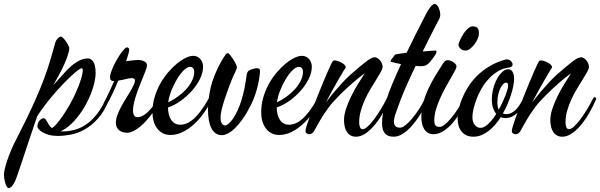

<svg xmlns="http://www.w3.org/2000/svg" viewBox="-193 -671 3050 976"><path d="M360.8 -162.1Q337.4 -104.5 305.4 -68.8Q273.4 -33.2 238.3 -13.4Q203.1 6.3 167.2 13.2Q131.3 20 100.1 20Q75.2 20 56.2 14.6Q37.1 9.3 23.9 1.7Q10.7 -5.9 3.9 -14.2Q-2.9 -22.5 -2.9 -28.8Q-2.9 -37.6 0 -44.9Q2.9 -52.2 7.6 -57.9Q12.2 -63.5 17.8 -66.7Q23.4 -69.8 28.8 -69.8Q35.2 -69.8 38.8 -64.9Q42.5 -60.1 46.4 -52.7Q50.3 -45.4 55.7 -36.6Q61 -27.8 70.8 -20Q80.6 -24.9 95.2 -41.7Q109.9 -58.6 126.5 -82.8Q143.1 -106.9 159.9 -136.5Q176.8 -166 190.9 -196.8Q209.5 -237.8 218.3 -267.3Q227.1 -296.9 228 -311Q228 -316.9 226.6 -320.6Q225.1 -324.2 222.2 -324.2Q217.3 -324.2 203.1 -313.7Q189 -303.2 169.7 -285.4Q150.4 -267.6 127.2 -243.4Q104 -219.2 80.6 -192.1Q57.1 -165 35.2 -136.2Q13.2 -107.4 -3.9 -80.1Q-9.8 -63.5 -19.3 -34.9Q-28.8 -6.3 -40.3 27.3Q-51.8 61 -63.5 96.7Q-75.2 132.3 -85.4 162.8Q-95.7 193.4 -103.5 215.6Q-111.3 237.8 -113.8 244.1Q-122.1 263.7 -131.3 274.4Q-140.6 285.2 -148.9 285.2Q-153.3 285.2 -157.5 279.1Q-161.6 272.9 -165 262.9Q-168.5 252.9 -170.7 240.2Q-172.9 227.5 -172.9 214.8Q-172.9 206.1 -168.7 187.5Q-164.6 168.9 -156.2 144.5Q-147.9 120.1 -136.2 91.8Q-124.5 63.5 -108.9 34.2Q-82.5 -17.1 -57.6 -68.1Q-32.7 -119.1 -10 -170.7Q12.7 -222.2 32.2 -274.4Q51.8 -326.7 66.9 -379.9L87.9 -454.1Q88.9 -458.5 91.8 -463.9Q94.7 -469.2 98.9 -473.9Q103 -478.5 107.4 -481.7Q111.8 -484.9 116.2 -484.9Q121.1 -484.9 128.4 -477.5Q135.7 -470.2 142.6 -460.2Q149.4 -450.2 154.3 -440.4Q159.2 -430.7 159.2 -425.8Q159.2 -412.6 150.1 -385.5Q141.1 -358.4 124 -323.2Q116.2 -308.1 104.2 -285.4Q92.3 -262.7 78.1 -237.8Q90.8 -252.4 101.1 -263.7Q111.3 -274.9 118.2 -282.7Q126.5 -291.5 132.8 -298.8Q153.3 -322.3 171.4 -337.2Q189.5 -352.1 204.3 -360.1Q219.2 -368.2 231.7 -371.1Q244.1 -374 253.9 -374Q260.3 -374 267.1 -370.8Q273.9 -367.7 279.8 -359.4Q285.6 -351.1 289.3 -336.9Q293 -322.8 293 -300.8Q293 -277.8 286.6 -250Q280.3 -222.2 268.6 -192.9Q256.8 -163.6 240.5 -134.3Q224.1 -105 204.3 -79.6Q184.6 -54.2 161.6 -34.2Q138.7 -14.2 113.8 -2.9H122.1Q154.3 -2.9 184.8 -10.7Q215.3 -18.6 243.7 -37.6Q272 -56.6 297.9 -88.6Q323.7 -120.6 346.2 -168.9Q347.7 -172.9 350.1 -174.8Q352.5 -176.8 355 -176.8Q357.9 -176.8 360.4 -174.8Q362.8 -172.9 362.8 -168.9Q362.8 -166 360.8 -162.1Z M624 -162.1Q617.2 -148.9 606.4 -131.6Q595.7 -114.3 582 -95.9Q568.4 -77.6 552.5 -59.6Q536.6 -41.5 519.8 -27.6Q502.9 -13.7 485.6 -4.9Q468.3 3.9 452.1 3.9Q441.9 3.9 431.9 1Q421.9 -2 413.8 -8.1Q405.8 -14.2 400.9 -23.4Q396 -32.7 396 -45.9Q396 -64 403.1 -84.2Q410.2 -104.5 421.1 -125.2Q432.1 -146 444.6 -166Q457 -186 468 -204.3Q479 -222.7 486.1 -237.8Q493.2 -252.9 493.2 -264.2Q493.2 -268.6 488 -271.2Q482.9 -273.9 474.1 -273.9Q469.7 -273.9 462.6 -272.5Q455.6 -271 446.8 -269Q438 -267.1 428 -264.9Q418 -262.7 408.2 -261.2Q393.1 -224.6 377.9 -192.9Q362.8 -161.1 352.1 -143.1Q348.1 -136.2 345.5 -133.5Q342.8 -130.9 338.9 -130.9Q332 -130.9 332 -137.2Q332 -139.6 332.8 -142.8Q333.5 -146 335 -148.9Q349.1 -175.3 362.1 -202.9Q375 -230.5 387.2 -258.8Q376 -258.8 371.1 -263.4Q366.2 -268.1 366.2 -277.8Q366.2 -288.1 371.3 -303.5Q376.5 -318.8 384.3 -335.7Q392.1 -352.5 401.9 -369.4Q411.6 -386.2 421.4 -399.7Q431.2 -413.1 439.2 -421.6Q447.3 -430.2 452.1 -430.2Q456.1 -430.2 460 -427.2Q463.9 -424.3 463.9 -418.9Q463.9 -411.6 459.5 -396Q455.1 -380.4 448.2 -359.9Q468.8 -362.8 484.1 -364.5Q499.5 -366.2 507.8 -366.2Q527.8 -366.2 541 -358.6Q554.2 -351.1 554.2 -338.9Q554.2 -331.5 548.8 -316.7Q543.5 -301.8 535.6 -282.2Q527.8 -262.7 518.6 -240Q509.3 -217.3 501.5 -194.1Q493.7 -170.9 488.3 -148.9Q482.9 -127 482.9 -108.9Q482.9 -94.7 488.5 -85Q494.1 -75.2 505.9 -75.2Q514.6 -75.2 525.6 -79.3Q536.6 -83.5 549.8 -94Q563 -104.5 577.9 -122.8Q592.8 -141.1 608.9 -168.9Q612.8 -176.8 618.2 -176.8Q621.1 -176.8 623.5 -174.8Q626 -172.9 626 -168.9Q626 -166 624 -162.1Z M882.3 -162.1Q864.7 -126 841.3 -93.8Q817.9 -61.5 790.8 -37.4Q763.7 -13.2 733.6 1Q703.6 15.1 673.3 15.1Q651.4 15.1 634.3 6.1Q617.2 -2.9 605.5 -18.6Q593.8 -34.2 587.9 -55.2Q582 -76.2 582 -100.1Q582 -139.6 592.8 -176.3Q603.5 -212.9 621.1 -244.6Q638.7 -276.4 661.1 -302.7Q683.6 -329.1 706.5 -347.9Q729.5 -366.7 751.2 -377Q772.9 -387.2 789.1 -387.2Q801.3 -387.2 810.8 -382.3Q820.3 -377.4 826.7 -369.4Q833 -361.3 836.2 -351.6Q839.4 -341.8 839.4 -332Q839.4 -302.2 823.7 -270.3Q808.1 -238.3 782.7 -209.7Q757.3 -181.2 725.6 -158.4Q693.8 -135.7 661.1 -125Q661.1 -106.9 664.8 -91.1Q668.5 -75.2 676 -63.2Q683.6 -51.3 695.3 -44.2Q707 -37.1 723.1 -37.1Q739.3 -37.1 755.9 -43.7Q772.5 -50.3 790.3 -65.7Q808.1 -81.1 827.1 -106.4Q846.2 -131.8 867.2 -168.9Q872.1 -176.8 876 -176.8Q879.4 -176.8 881.8 -174.8Q884.3 -172.9 884.3 -168.9Q884.3 -166 882.3 -162.1ZM773.4 -331.1Q759.3 -331.1 741.9 -314.5Q724.6 -297.9 708.5 -271.7Q692.4 -245.6 679.4 -213.6Q666.5 -181.6 662.1 -150.9Q686 -162.1 709.7 -179Q733.4 -195.8 752.2 -216.3Q771 -236.8 782.7 -260Q794.4 -283.2 794.4 -307.1Q794.4 -316.9 789.1 -324Q783.7 -331.1 773.4 -331.1Z M1128.9 -310.1Q1128.9 -304.2 1126.7 -286.4Q1124.5 -268.6 1119.4 -244.4Q1114.3 -220.2 1105 -191.9Q1095.7 -163.6 1082 -136.2Q1060.5 -93.8 1039.6 -64.7Q1018.6 -35.6 999.5 -17.6Q980.5 0.5 963.9 8.3Q947.3 16.1 935.1 16.1Q917 16.1 903.8 7.1Q890.6 -2 881.8 -18.8Q873 -35.6 868.7 -59.6Q864.3 -83.5 864.3 -112.8Q864.3 -138.7 867.7 -167Q871.1 -195.3 877.9 -226.1Q884.8 -254.9 895.3 -281.5Q905.8 -308.1 916.3 -329.3Q926.8 -350.6 935.5 -365Q944.3 -379.4 947.3 -383.8Q951.7 -390.6 955.6 -395.8Q959.5 -400.9 964.8 -400.9Q969.2 -400.9 976.8 -391.4Q984.4 -381.8 992.2 -369.9Q1000 -357.9 1005.6 -346.2Q1011.2 -334.5 1011.2 -330.1Q1011.2 -321.8 1002.7 -304.7Q994.1 -287.6 984.9 -265.1Q976.1 -243.2 966.3 -216.6Q956.5 -189.9 948 -163.8Q939.5 -137.7 933.8 -113.8Q928.2 -89.8 928.2 -73.2Q928.2 -53.2 934.8 -43.2Q941.4 -33.2 951.2 -33.2Q958.5 -33.2 969.2 -42.2Q980 -51.3 991.7 -68.4Q1003.4 -85.4 1015.1 -110.4Q1026.9 -135.3 1036.1 -167Q1045.4 -199.7 1050 -223.1Q1054.7 -246.6 1056.9 -262.7Q1059.1 -278.8 1060.5 -288.6Q1062 -298.3 1065.2 -304.4Q1068.4 -310.5 1075 -314Q1081.5 -317.4 1094.2 -320.8Q1104 -324.2 1112.8 -324.2Q1128.9 -324.2 1128.9 -310.1Z M1435.1 -162.1Q1417.5 -126 1394 -93.8Q1370.6 -61.5 1343.5 -37.4Q1316.4 -13.2 1286.4 1Q1256.3 15.1 1226.1 15.1Q1204.1 15.1 1187 6.1Q1169.9 -2.9 1158.2 -18.6Q1146.5 -34.2 1140.6 -55.2Q1134.8 -76.2 1134.8 -100.1Q1134.8 -139.6 1145.5 -176.3Q1156.2 -212.9 1173.8 -244.6Q1191.4 -276.4 1213.9 -302.7Q1236.3 -329.1 1259.3 -347.9Q1282.2 -366.7 1304 -377Q1325.7 -387.2 1341.8 -387.2Q1354 -387.2 1363.5 -382.3Q1373 -377.4 1379.4 -369.4Q1385.7 -361.3 1388.9 -351.6Q1392.1 -341.8 1392.1 -332Q1392.1 -302.2 1376.5 -270.3Q1360.8 -238.3 1335.4 -209.7Q1310.1 -181.2 1278.3 -158.4Q1246.6 -135.7 1213.9 -125Q1213.9 -106.9 1217.5 -91.1Q1221.2 -75.2 1228.8 -63.2Q1236.3 -51.3 1248 -44.2Q1259.8 -37.1 1275.9 -37.1Q1292 -37.1 1308.6 -43.7Q1325.2 -50.3 1343 -65.7Q1360.8 -81.1 1379.9 -106.4Q1398.9 -131.8 1419.9 -168.9Q1424.8 -176.8 1428.7 -176.8Q1432.1 -176.8 1434.6 -174.8Q1437 -172.9 1437 -168.9Q1437 -166 1435.1 -162.1ZM1326.2 -331.1Q1312 -331.1 1294.7 -314.5Q1277.3 -297.9 1261.2 -271.7Q1245.1 -245.6 1232.2 -213.6Q1219.2 -181.6 1214.8 -150.9Q1238.8 -162.1 1262.5 -179Q1286.1 -195.8 1304.9 -216.3Q1323.7 -236.8 1335.4 -260Q1347.2 -283.2 1347.2 -307.1Q1347.2 -316.9 1341.8 -324Q1336.4 -331.1 1326.2 -331.1Z M1786.6 -162.1Q1769.5 -123.5 1749.3 -89.6Q1729 -55.7 1707 -30.5Q1685.1 -5.4 1662.1 9.3Q1639.2 23.9 1616.7 23.9Q1601.1 23.9 1589.6 17.6Q1578.1 11.2 1570.6 0Q1563 -11.2 1559.3 -26.9Q1555.7 -42.5 1555.7 -61Q1555.7 -86.4 1565.7 -116.9Q1575.7 -147.5 1591.1 -179.2Q1606.4 -210.9 1625.2 -241.7Q1644 -272.5 1661.6 -298.8Q1649.4 -290.5 1633.5 -277.8Q1617.7 -265.1 1600.3 -250Q1583 -234.9 1564.9 -218Q1546.9 -201.2 1530.8 -184.8Q1514.6 -168.5 1501 -153.3Q1487.3 -138.2 1478.5 -126Q1451.7 -89.4 1434.6 -60.1Q1417.5 -30.8 1407.7 -12.2Q1400.9 1.5 1394 6.3Q1387.2 11.2 1379.9 11.2Q1373.5 11.2 1366.7 7.6Q1359.9 3.9 1359.9 -5.9Q1359.9 -11.7 1365.2 -29.8Q1370.6 -47.9 1379.6 -73Q1388.7 -98.1 1400.1 -128.4Q1411.6 -158.7 1424.1 -189.7Q1436.5 -220.7 1448.7 -250.2Q1460.9 -279.8 1471.2 -303.2Q1481.4 -326.7 1488.8 -342Q1496.1 -357.4 1498.5 -359.9Q1504.9 -366.2 1519.3 -362.3Q1533.7 -358.4 1547.9 -350.1Q1554.7 -345.7 1558.3 -341.3Q1562 -336.9 1564 -333Q1564.9 -330.6 1564.5 -328.6Q1564 -326.7 1563 -325.2Q1561.5 -323.7 1551.8 -307.9Q1542 -292 1527.8 -267.3Q1513.7 -242.7 1496.6 -211.9Q1479.5 -181.2 1463.9 -149.9Q1487.3 -182.1 1509.3 -207.5Q1531.2 -232.9 1548.3 -251.5Q1567.9 -272.5 1585.9 -289.1Q1638.2 -335 1667.2 -357.4Q1696.3 -379.9 1711.9 -379.9Q1718.3 -379.9 1725.3 -375.7Q1732.4 -371.6 1738.3 -364.7Q1744.1 -357.9 1748 -349.1Q1752 -340.3 1752 -331.1Q1752 -321.8 1743.2 -305.9Q1734.4 -290 1721.2 -268.8Q1708 -247.6 1692.4 -221.9Q1676.8 -196.3 1663.6 -168Q1650.4 -139.6 1641.6 -109.4Q1632.8 -79.1 1632.8 -48.8Q1632.8 -34.7 1637 -24.4Q1641.1 -14.2 1650.9 -14.2Q1661.1 -14.2 1676.5 -28.3Q1691.9 -42.5 1708.7 -64.9Q1725.6 -87.4 1742.4 -115Q1759.3 -142.6 1772 -168.9Q1775.9 -176.8 1780.8 -176.8Q1783.2 -176.8 1785.9 -175Q1788.6 -173.3 1788.6 -168.9Q1788.6 -166 1786.6 -162.1Z M2039.6 -574.2Q2036.1 -567.9 2028.1 -552.5Q2020 -537.1 2008.8 -515.1Q1997.6 -493.2 1983.9 -466.1Q1970.2 -439 1955.6 -409.2Q1977.5 -410.6 1995.4 -412.4Q2013.2 -414.1 2021 -414.1Q2023.4 -414.1 2024.7 -412.4Q2025.9 -410.6 2025.9 -408.2Q2025.9 -404.3 2023.7 -399.9Q2021.5 -395.5 2020 -393.1Q2014.2 -384.3 2007.6 -374.8Q2001 -365.2 1993.7 -356.9Q1986.3 -348.6 1978.5 -342.8Q1970.7 -336.9 1961.9 -335.9Q1946.3 -333 1919.9 -335.9Q1907.7 -311 1896.2 -286.4Q1884.8 -261.7 1874.8 -239.3Q1864.7 -216.8 1856.7 -197Q1848.6 -177.2 1842.8 -162.1Q1829.1 -124 1819.3 -97.4Q1809.6 -70.8 1809.6 -50.8Q1809.6 -38.1 1816.7 -30Q1823.7 -22 1840.8 -22Q1852.1 -22 1868.4 -34.9Q1884.8 -47.9 1902.3 -68.8Q1919.9 -89.8 1937 -116.2Q1954.1 -142.6 1966.8 -168.9Q1970.7 -176.8 1975.6 -176.8Q1979 -176.8 1981.4 -174.8Q1983.9 -172.9 1983.9 -168.9Q1983.9 -166 1981.9 -162.1Q1964.4 -123.5 1943.4 -89.6Q1922.4 -55.7 1899.9 -30.5Q1877.4 -5.4 1854.2 9.3Q1831.1 23.9 1808.6 23.9Q1776.9 23.9 1762.9 6.3Q1749 -11.2 1749 -44.9Q1749 -69.3 1754.2 -97.7Q1759.3 -126 1770.5 -161.6Q1781.7 -197.3 1800.3 -242.2Q1818.8 -287.1 1845.7 -345.2Q1834.5 -347.7 1824.2 -349.6Q1814 -351.6 1805.7 -354Q1799.8 -355.5 1796.4 -356Q1793 -356.4 1793 -358.9Q1793 -364.3 1796.1 -368.7Q1799.3 -373 1804.7 -378.9Q1807.1 -382.8 1810.8 -388.2Q1814.5 -393.6 1819.8 -395Q1823.7 -396 1838.1 -397.9Q1852.5 -399.9 1874 -402.8Q1894.5 -445.3 1918.5 -493.4Q1942.4 -541.5 1971.7 -598.1Q1977.1 -608.4 1982.9 -617.9Q1988.8 -627.4 1994.6 -634.8Q2000.5 -642.1 2006.1 -646.5Q2011.7 -650.9 2016.6 -650.9Q2022.5 -650.9 2027.8 -645.3Q2033.2 -639.6 2036.9 -631.3Q2040.5 -623 2042.7 -614Q2044.9 -605 2044.9 -598.1Q2044.9 -588.9 2043.5 -583.7Q2042 -578.6 2039.6 -574.2Z M2241.7 -500Q2241.7 -489.3 2235.4 -474.4Q2229 -459.5 2219 -446Q2209 -432.6 2197 -423.3Q2185.1 -414.1 2173.8 -414.1Q2158.7 -414.1 2148.2 -423.3Q2137.7 -432.6 2137.7 -442.9Q2137.7 -447.3 2140.9 -456.1Q2144 -464.8 2149.2 -475.3Q2154.3 -485.8 2161.4 -496.8Q2168.5 -507.8 2176.5 -516.8Q2184.6 -525.9 2192.6 -531.5Q2200.7 -537.1 2208.5 -537.1Q2228 -537.1 2234.9 -527.8Q2241.7 -518.6 2241.7 -500ZM2178.7 -162.1Q2161.6 -123.5 2141.4 -91.6Q2121.1 -59.6 2099.6 -36.9Q2078.1 -14.2 2055.4 -1.5Q2032.7 11.2 2010.7 11.2Q1994.1 11.2 1982.4 4.2Q1970.7 -2.9 1963.1 -15.1Q1955.6 -27.3 1952.1 -43.7Q1948.7 -60.1 1948.7 -79.1Q1948.7 -114.7 1958.5 -149.7Q1968.3 -184.6 1983.6 -218Q1999 -251.5 2018.6 -283.7Q2038.1 -315.9 2057.6 -346.2Q2062 -353.5 2068.4 -359.4Q2074.7 -365.2 2080.6 -365.2Q2088.9 -365.2 2097.2 -362.3Q2105.5 -359.4 2112.3 -354.7Q2119.1 -350.1 2123.3 -344.5Q2127.4 -338.9 2127.4 -333Q2127.4 -326.2 2119.1 -310.5Q2110.8 -294.9 2098.1 -273.2Q2085.4 -251.5 2071 -225.1Q2056.6 -198.7 2043.9 -170.4Q2031.2 -142.1 2022.9 -113.5Q2014.6 -85 2014.6 -59.1Q2014.6 -52.7 2015.4 -46.6Q2016.1 -40.5 2018.8 -35.9Q2021.5 -31.2 2027.1 -28.6Q2032.7 -25.9 2042.5 -25.9Q2052.7 -25.9 2068.1 -38.1Q2083.5 -50.3 2100.3 -70.6Q2117.2 -90.8 2134 -116.5Q2150.9 -142.1 2163.6 -168.9Q2167.5 -176.8 2172.4 -176.8Q2175.8 -176.8 2178.2 -174.8Q2180.7 -172.9 2180.7 -168.9Q2180.7 -166 2178.7 -162.1Z M2486.3 -170.9Q2480.5 -156.2 2470.5 -138.7Q2460.4 -121.1 2446.5 -106.2Q2432.6 -91.3 2415 -81.1Q2397.5 -70.8 2375.5 -70.8Q2369.1 -70.8 2363.5 -71.8Q2357.9 -72.8 2352.5 -75.2Q2338.9 -54.7 2323.5 -36.6Q2308.1 -18.6 2290.5 -5.1Q2272.9 8.3 2253.7 16.1Q2234.4 23.9 2213.4 23.9Q2193.8 23.9 2179 17.1Q2164.1 10.3 2153.8 -2Q2143.6 -14.2 2138.4 -31Q2133.3 -47.9 2133.3 -67.9Q2133.3 -86.9 2138.4 -113.3Q2143.6 -139.6 2155.5 -168.9Q2167.5 -198.2 2186.3 -228.5Q2205.1 -258.8 2232.4 -285.9Q2259.8 -313 2296.1 -334.7Q2332.5 -356.4 2379.4 -369.1H2383.3Q2389.6 -369.1 2395 -366.7Q2400.4 -364.3 2404.3 -360.4Q2408.2 -356.4 2410.4 -352.1Q2412.6 -347.7 2412.6 -344.2Q2412.6 -336.4 2408.2 -333Q2403.8 -329.6 2395.5 -328.1Q2391.1 -327.1 2380.6 -325.4Q2370.1 -323.7 2354.7 -317.1Q2339.4 -310.5 2320.3 -296.6Q2301.3 -282.7 2280.3 -257.8Q2266.1 -241.2 2253.2 -218Q2240.2 -194.8 2230.5 -169.9Q2220.7 -145 2214.6 -120.4Q2208.5 -95.7 2208.5 -76.2Q2208.5 -50.3 2220.7 -35.6Q2232.9 -21 2249.5 -21Q2267.6 -21 2288.3 -40.3Q2309.1 -59.6 2329.6 -91.8Q2319.8 -104 2313.5 -122.1Q2307.1 -140.1 2307.1 -165Q2307.1 -192.4 2314.2 -219.7Q2321.3 -247.1 2333 -269Q2344.7 -291 2359.6 -304.9Q2374.5 -318.8 2390.1 -318.8Q2405.3 -318.8 2412.8 -305.4Q2420.4 -292 2420.4 -270Q2420.4 -255.4 2416.5 -235.1Q2412.6 -214.8 2405.3 -191.4Q2397.9 -168 2387.5 -143.1Q2377 -118.2 2363.3 -94.2Q2370.1 -90.8 2379.4 -90.8Q2396.5 -90.8 2409.9 -98.6Q2423.3 -106.4 2434.1 -118.7Q2444.8 -130.9 2453.6 -146Q2462.4 -161.1 2470.2 -175.8Q2475.1 -186 2480.5 -186Q2483.4 -186 2485.8 -184.1Q2488.3 -182.1 2488.3 -179.2Q2488.3 -174.8 2486.3 -170.9ZM2335.4 -151.9Q2335.4 -140.1 2336.9 -130.4Q2338.4 -120.6 2342.3 -113.8Q2352.1 -130.9 2360.4 -148.7Q2368.7 -166.5 2376.5 -186Q2383.3 -204.1 2386.7 -216.1Q2390.1 -228 2390.1 -234.9Q2390.1 -251 2379.4 -251Q2372.1 -251 2364.5 -243.2Q2356.9 -235.4 2350.3 -221.7Q2343.8 -208 2339.6 -190.2Q2335.4 -172.4 2335.4 -151.9Z M2835.4 -162.1Q2818.4 -123.5 2798.1 -89.6Q2777.8 -55.7 2755.9 -30.5Q2733.9 -5.4 2710.9 9.3Q2688 23.9 2665.5 23.9Q2649.9 23.9 2638.4 17.6Q2627 11.2 2619.4 0Q2611.8 -11.2 2608.2 -26.9Q2604.5 -42.5 2604.5 -61Q2604.5 -86.4 2614.5 -116.9Q2624.5 -147.5 2639.9 -179.2Q2655.3 -210.9 2674.1 -241.7Q2692.9 -272.5 2710.4 -298.8Q2698.2 -290.5 2682.4 -277.8Q2666.5 -265.1 2649.2 -250Q2631.8 -234.9 2613.8 -218Q2595.7 -201.2 2579.6 -184.8Q2563.5 -168.5 2549.8 -153.3Q2536.1 -138.2 2527.3 -126Q2500.5 -89.4 2483.4 -60.1Q2466.3 -30.8 2456.5 -12.2Q2449.7 1.5 2442.9 6.3Q2436 11.2 2428.7 11.2Q2422.4 11.2 2415.5 7.6Q2408.7 3.9 2408.7 -5.9Q2408.7 -11.7 2414.1 -29.8Q2419.4 -47.9 2428.5 -73Q2437.5 -98.1 2449 -128.4Q2460.4 -158.7 2472.9 -189.7Q2485.4 -220.7 2497.6 -250.2Q2509.8 -279.8 2520 -303.2Q2530.3 -326.7 2537.6 -342Q2544.9 -357.4 2547.4 -359.9Q2553.7 -366.2 2568.1 -362.3Q2582.5 -358.4 2596.7 -350.1Q2603.5 -345.7 2607.2 -341.3Q2610.8 -336.9 2612.8 -333Q2613.8 -330.6 2613.3 -328.6Q2612.8 -326.7 2611.8 -325.2Q2610.4 -323.7 2600.6 -307.9Q2590.8 -292 2576.7 -267.3Q2562.5 -242.7 2545.4 -211.9Q2528.3 -181.2 2512.7 -149.9Q2536.1 -182.1 2558.1 -207.5Q2580.1 -232.9 2597.2 -251.5Q2616.7 -272.5 2634.8 -289.1Q2687 -335 2716.1 -357.4Q2745.1 -379.9 2760.7 -379.9Q2767.1 -379.9 2774.2 -375.7Q2781.2 -371.6 2787.1 -364.7Q2793 -357.9 2796.9 -349.1Q2800.8 -340.3 2800.8 -331.1Q2800.8 -321.8 2792 -305.9Q2783.2 -290 2770 -268.8Q2756.8 -247.6 2741.2 -221.9Q2725.6 -196.3 2712.4 -168Q2699.2 -139.6 2690.4 -109.4Q2681.6 -79.1 2681.6 -48.8Q2681.6 -34.7 2685.8 -24.4Q2689.9 -14.2 2699.7 -14.2Q2710 -14.2 2725.3 -28.3Q2740.7 -42.5 2757.6 -64.9Q2774.4 -87.4 2791.3 -115Q2808.1 -142.6 2820.8 -168.9Q2824.7 -176.8 2829.6 -176.8Q2832 -176.8 2834.7 -175Q2837.4 -173.3 2837.4 -168.9Q2837.4 -166 2835.4 -162.1Z"/></svg>

Font: Mervale Script
Style: Regular
Weight: 400
Designer: Astigmatic (AOETI)
Foundry: Astigmatic (AOETI)
Version: Version 1.000